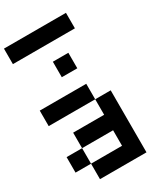

<svg xmlns="http://www.w3.org/2000/svg" viewBox="-267 -1233 1158 1341"><g transform="rotate(-30 312.5 -562.5)"><path d="M0 -125V-250H125V-125ZM0 -500V-625H375V-500ZM0 -1000V-1125H500V-1000ZM125 -250V-375H375V-500H500V0H125V-125H375V-250ZM250 -750V-875H375V-750Z"/></g></svg>

Font: Galmuri7 Regular
Style: Regular
Weight: 400
Designer: Lee Minseo (quiple)
Version: Version 2.399;hotconv 1.1.1;makeotfexe 2.6.0 DEVELOPMENT